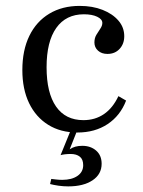

<svg xmlns="http://www.w3.org/2000/svg" viewBox="-20 -447 496 664"><path d="M247.6 11.3Q189.5 11.3 146.8 -15.3Q104 -41.9 80.6 -90.3Q57.3 -138.7 57.3 -204.8Q57.3 -273.4 81.5 -323Q105.6 -372.6 150.4 -399.6Q195.2 -426.6 255.6 -426.6Q300 -426.6 334.7 -412.9Q369.4 -399.2 389.5 -375.8Q409.7 -352.4 409.7 -321.8Q409.7 -295.2 393.5 -277.8Q377.4 -260.5 351.6 -260.5Q331.5 -260.5 319 -271.8Q306.5 -283.1 306.5 -300Q306.5 -315.3 313.3 -326.6Q320.2 -337.9 327 -348Q333.9 -358.1 333.9 -367.7Q333.9 -380.6 316.1 -389.1Q298.4 -397.6 270.2 -397.6Q208.1 -397.6 174.6 -350.4Q141.1 -303.2 141.1 -214.5Q141.1 -125.8 173.8 -78.6Q206.5 -31.5 268.5 -31.5Q308.9 -31.5 339.5 -52.4Q370.2 -73.4 389.5 -114.5L416.1 -99.2Q396 -46.8 352 -17.7Q308.1 11.3 247.6 11.3ZM216.1 197.6Q199.2 197.6 182.3 195.2Q165.3 192.7 153.2 189.5L157.3 171.8Q163.7 172.6 174.6 173.8Q185.5 175 195.2 175Q228.2 175 248 161.3Q267.7 147.6 267.7 124.2Q267.7 104 256 94.8Q244.4 85.5 224.2 85.5Q213.7 85.5 204 86.7Q194.4 87.9 189.5 89.5L225 2.4H247.6L221 69.4Q230.6 62.9 241.1 60.1Q251.6 57.3 264.5 57.3Q293.5 57.3 312.5 73.8Q331.5 90.3 331.5 119.4Q331.5 155.6 300 176.6Q268.5 197.6 216.1 197.6Z"/></svg>

Font: Playfair 5pt SemiExpanded Light
Style: Regular
Weight: 400
Version: Version 2.203